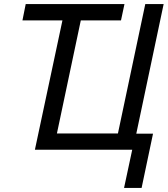

<svg xmlns="http://www.w3.org/2000/svg" viewBox="-20 -734 822 941"><path d="M588 187 628 0H151L286 -634H90L106 -714H590L573 -634H376L259 -80H558L692 -714H782L648 -79H730L674 187Z"/></svg>

Font: Noto IKEA Latin
Style: Italic
Weight: 400
Italic angle: -12°
Designer: Monotype Design Team
Foundry: Monotype Imaging Inc.
Version: Version 1.0